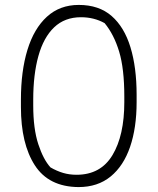

<svg xmlns="http://www.w3.org/2000/svg" viewBox="-20 -740 640 780"><path d="M300 -720Q382 -720 433.5 -675Q485 -630 510 -548Q535 -466 535 -355V-325Q535 -221 508.5 -143.5Q482 -66 429.5 -23Q377 20 299 20Q178 19 121.5 -68.5Q65 -156 65 -305V-335Q65 -451 91.5 -537.5Q118 -624 170.5 -672Q223 -720 300 -720ZM115 -312Q115 -217 135.5 -154.5Q156 -92 185 -60Q211 -45 236.5 -37.5Q262 -30 291 -30Q389 -30 437 -110Q485 -190 485 -325V-348Q485 -461 464 -530.5Q443 -600 405 -646Q362 -670 309 -670Q243 -670 200 -629Q157 -588 136 -512.5Q115 -437 115 -335Z"/></svg>

Font: Recursive Mn Csl St Lt
Style: Regular
Weight: 300
Monospace: yes
Version: Version 1.079;hotconv 1.0.112;makeotfexe 2.5.65598; ttfautoh